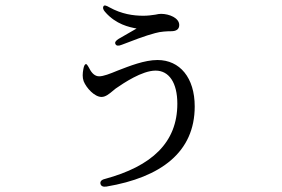

<svg xmlns="http://www.w3.org/2000/svg" viewBox="-20 -608 1040 707"><path d="M296 -372C292 -371 289 -365 287 -354C284 -338 283 -323 288 -309C298 -284 328 -251 354 -251C369 -251 383 -263 395 -273L406 -282C435 -302 503 -348 553 -348C602 -348 633 -304 633 -226C633 -83 539 4 366 51C353 54 348 61 350 69C352 77 359 81 372 79C573 45 697 -48 697 -216C697 -322 642 -387 560 -387C512 -387 457 -365 413 -348C384 -336 361 -327 345 -327C330 -327 318 -338 309 -356C303 -367 299 -373 296 -372ZM367 -564C407 -518 456 -508 483 -503C465 -493 442 -479 417 -465C406 -458 402 -452 405 -446C408 -439 416 -438 428 -443C464 -457 516 -477 551 -486C571 -492 597 -493 610 -493C629 -493 640 -500 640 -516C640 -542 603 -557 573 -557C568 -557 560 -556 552 -554C539 -552 524 -550 508 -550C471 -550 428 -556 383 -581C371 -588 364 -590 361 -585C358 -580 359 -573 367 -564Z"/></svg>

Font: 寒蝉锦书宋
Style: Regular
Weight: 400
Designer: 寒蝉锦书宋{Warren} 思源宋体{Ryoko NISHIZUKA 西塚涼子 (kana & ideographs); Frank Grießhammer (Latin, Greek & Cyrillic); Wenlong ZHANG 
Foundry: Adobe & ChillType
Version: Version 2.000;Glyphs 3.1.1 (3135)